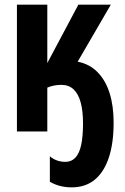

<svg xmlns="http://www.w3.org/2000/svg" viewBox="-20 -567 537 828"><path d="M470 -38Q470 51 449 113.5Q428 176 388 208.5Q348 241 289 241Q263 241 239.5 235Q216 229 195 217V107Q209 119 226 125Q243 131 262 131Q288 131 305 113Q322 95 330 58.5Q338 22 338 -35Q338 -88 328 -125Q318 -162 297.5 -181.5Q277 -201 245 -201Q228 -201 212.5 -198Q197 -195 184 -189V0H53V-547H184V-295L318 -547H458L315 -301Q366 -291 400.5 -256Q435 -221 452.5 -166Q470 -111 470 -38Z"/></svg>

Font: Noto Sans Display ExtraCondensed
Style: Bold
Weight: 700
Width: 2
Designer: Monotype Design Team
Foundry: Monotype Imaging Inc.
Version: Version 2.003